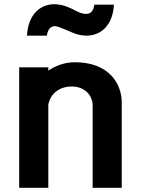

<svg xmlns="http://www.w3.org/2000/svg" viewBox="-20 -837 667 910"><path d="M419 -337V53H557V-351C557 -443 494 -542 335 -542C287 -542 244 -526 209 -502V-518H71V53H209V-341C219 -394 262 -427 320 -427C382 -427 419 -385 419 -337ZM520 -815H427C423 -783 408 -771 388 -771C377 -771 366 -774 354 -779C337 -786 320 -797 303 -803C281 -812 259 -817 238 -817C170 -817 113 -768 108 -668H202C207 -700 221 -713 240 -713C249 -713 259 -710 327 -681C348 -672 370 -668 390 -668C458 -668 515 -717 520 -815Z"/></svg>

Font: LINE Seed JP App_OTF Bold
Style: Regular
Weight: 700
Designer: LINE & Fontrix & Fontworks
Version: Version 1.009